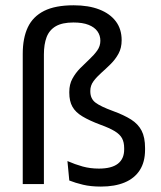

<svg xmlns="http://www.w3.org/2000/svg" viewBox="-20 -696 608 726"><path d="M66 -492.5Q66 -552 85.2 -592.8Q104.5 -633.5 146.8 -654.8Q189 -676 258.5 -676Q315 -676 355.5 -660.2Q396 -644.5 418 -615.2Q440 -586 440 -544Q440 -514.5 428 -492.8Q416 -471 398.2 -453.5Q380.5 -436 363 -420.5Q345.5 -405 333.5 -388.8Q321.5 -372.5 321.5 -352.5V-350.5Q321.5 -323 340.8 -308.2Q360 -293.5 406.5 -276.5Q449 -261 475.8 -244Q502.5 -227 515.5 -201.8Q528.5 -176.5 528.5 -136.5V-129.5Q528.5 -83.5 508.5 -52.5Q488.5 -21.5 451.2 -6Q414 9.5 361.5 9.5Q323 9.5 293.8 2.5Q264.5 -4.5 242 -13.5L235 -87Q263.5 -74.5 292.2 -66.5Q321 -58.5 354 -58.5Q402 -58.5 425.8 -77Q449.5 -95.5 449.5 -130.5V-136Q449.5 -158 441.5 -173Q433.5 -188 413.8 -200Q394 -212 359.5 -224.5Q318 -240 291.8 -255.8Q265.5 -271.5 253.8 -292.5Q242 -313.5 242 -345.5V-348.5Q242 -377 253.8 -398.5Q265.5 -420 283 -437.8Q300.5 -455.5 318 -471.8Q335.5 -488 347.5 -504.8Q359.5 -521.5 359.5 -542Q359.5 -562 348.5 -577.5Q337.5 -593 315 -602Q292.5 -611 257.5 -611Q215.5 -611 191 -596.8Q166.5 -582.5 156.2 -555.5Q146 -528.5 146 -490V0H66Z"/></svg>

Font: Anek Tamil
Style: Regular
Weight: 400
Designer: Aadarsh Rajan (Tamil), Yesha Goshar (Latin)
Foundry: Ek Type
Version: Version 1.003